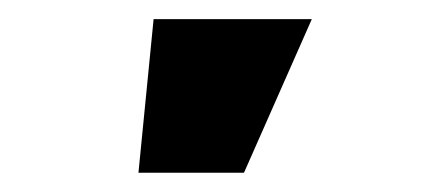

<svg xmlns="http://www.w3.org/2000/svg" viewBox="-20 -784 436 199"><path d="M123.5 -605 139.2 -764.2H303.2L232.9 -605Z"/></svg>

Font: Inter 18pt Black
Style: Regular
Weight: 900
Designer: Rasmus Andersson
Foundry: rsms
Version: Version 4.001;git-66647c0bb